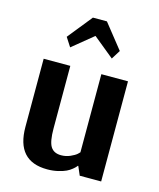

<svg xmlns="http://www.w3.org/2000/svg" viewBox="-114 -834 766 926"><g transform="rotate(15 269.0 -371.0)"><path d="M304 -753 401 -631 373 -586 269 -671 165 -586 136 -631 234 -753ZM477 -500V0H370L351 -44H349Q347 -42 344 -38Q341 -34 329.5 -24.5Q318 -15 303.5 -8Q289 -1 264 5Q239 11 210 11Q56 11 56 -160V-500H189V-188Q189 -122 205 -97Q221 -72 257 -72Q281 -72 302.5 -81.5Q324 -91 334 -100L344 -110V-500Z"/></g></svg>

Font: ArsenalBold
Style: Bold
Weight: 700
Designer: Andrij Shevchenko
Foundry: Stairsfor.com
Version: Version 1.000